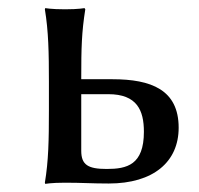

<svg xmlns="http://www.w3.org/2000/svg" viewBox="-20 -452 493 475"><path d="M181 -259C181 -334 182 -372 191 -429L189 -432C189 -432 175 -429 141 -429C106 -429 92 -432 92 -432L91 -429C100 -375 101 -321 101 -250V-179C101 -105 100 -54 91 0L92 3C92 3 106 0 141 0C183 0 207 2 249 2C360 2 422 -52 422 -136C422 -230 354 -256 258 -256H181ZM336 -126C336 -44 294 -34 244 -34C198 -34 181 -44 181 -79V-219H248C319 -219 336 -179 336 -126Z"/></svg>

Font: Libertinus Sans
Style: Regular
Weight: 400
Designer: Philipp H. Poll, Khaled Hosny
Foundry: Caleb Maclennan
Version: Version 7.050;RELEASE